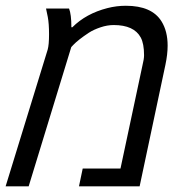

<svg xmlns="http://www.w3.org/2000/svg" viewBox="-38 -660 658 680"><path d="M214.8 -563.5H218.3Q266.6 -611.8 342.3 -631.3Q374.5 -639.6 407.7 -639.6Q500 -639.6 534.2 -584Q555.7 -549.3 555.7 -498.5Q555.7 -467.8 547.9 -430.7L456.5 0H241.7L254.9 -63H388.7L466.3 -427.2Q472.2 -450.7 472.2 -464.4Q472.2 -505.4 460.4 -527.3Q436.5 -571.3 364.7 -571.3Q341.8 -571.3 317.9 -563.2Q293.9 -555.2 276.4 -543.9Q238.8 -519 221.7 -501L214.4 -493.2L63.5 0H-18.1L130.9 -484.4Q135.7 -501.5 135.7 -538.8Q135.7 -576.2 131.3 -599.6L125 -629.9H206.5Q214.8 -609.4 214.8 -563.5Z"/></svg>

Font: Open Sans Hebrew
Style: Italic
Weight: 400
Italic angle: -12°
Foundry: Ascender Corporation, Yanek Iontef
Version: Version 2.001;PS 002.001;hotconv 1.0.70;makeotf.lib2.5.58329